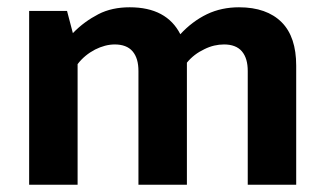

<svg xmlns="http://www.w3.org/2000/svg" viewBox="-20 -507 894 527"><path d="M193 -331V0H60V-477H164L180 -416C201 -438 225 -455 250 -468C275 -481 304 -487 336 -487C404 -487 450 -462 475 -413C496 -436 521 -455 548 -468C575 -481 605 -487 636 -487C687 -487 726 -473 753 -446C780 -419 793 -379 793 -327V0H660V-312C660 -335 655 -353 644 -366C633 -379 616 -385 595 -385C577 -385 559 -381 541 -372C522 -363 506 -351 493 -335V0H360V-312C360 -335 355 -353 344 -366C333 -379 316 -385 295 -385C277 -385 259 -380 241 -371C222 -361 206 -348 193 -331Z"/></svg>

Font: Holmes&Hills Bold
Style: Bold
Weight: 500
Designer: Noopur Datye, Girish Dalvi, Yashodeep Gholap, Pallavi Karambelkar
Foundry: Ek Type
Version: ""